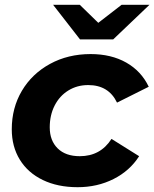

<svg xmlns="http://www.w3.org/2000/svg" viewBox="-20 -771 642 799"><path d="M29 -233Q29 -322 71 -393Q113 -464 188 -505Q263 -546 357 -546Q443 -546 505.5 -510.5Q568 -475 599 -410L467 -344Q432 -417 347 -417Q301 -417 264.5 -394.5Q228 -372 207.5 -332Q187 -292 187 -241Q187 -186 220 -153.5Q253 -121 312 -121Q398 -121 444 -193L559 -121Q520 -60 452.5 -26Q385 8 303 8Q220 8 158 -22Q96 -52 62.5 -106.5Q29 -161 29 -233ZM602 -751 451 -607H313L201 -751H312L389 -676L486 -751Z"/></svg>

Font: Idrija
Style: Bold Italic
Weight: 700
Italic angle: -11.3°
Designer: Julieta Ulanovsky
Foundry: Julieta Ulanovsky
Version: Version 7.200